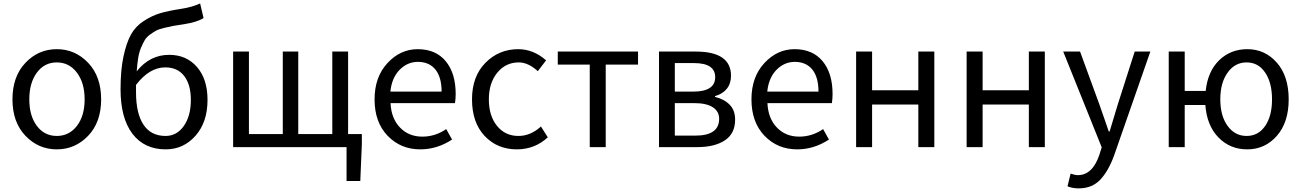

<svg xmlns="http://www.w3.org/2000/svg" viewBox="-20 -836 7393 1091"><path d="M481 -64.5Q407.2 12.7 302.7 12.7Q198.2 12.7 124.5 -64.5Q50.8 -141.6 50.8 -271.5Q50.8 -401.4 124.5 -479Q198.2 -556.6 302.7 -556.6Q407.2 -556.6 481 -479Q554.7 -401.4 554.7 -271.5Q554.7 -141.6 481 -64.5ZM189.5 -120.6Q232.4 -63.5 302.7 -63.5Q373 -63.5 417 -120.6Q460.9 -177.7 460.9 -271.5Q460.9 -365.2 417 -423.3Q373 -481.4 302.7 -481.4Q232.4 -481.4 189.5 -423.3Q146.5 -365.2 146.5 -271.5Q146.5 -177.7 189.5 -120.6Z M920.9 -63.5Q984.4 -63.5 1024.4 -120.1Q1064.5 -176.8 1064.5 -268.6Q1064.5 -354.5 1026.9 -403.8Q989.3 -453.1 918.9 -453.1Q829.1 -453.1 752.9 -353.5V-311.5Q752.9 -191.4 795.4 -127.4Q837.9 -63.5 920.9 -63.5ZM1117.2 -816.4 1136.7 -733.4Q1099.6 -710 1024.4 -698.2Q984.4 -692.4 962.9 -688.5Q941.4 -684.6 911.6 -677.2Q881.8 -669.9 866.7 -661.6Q851.6 -653.3 832 -639.2Q812.5 -625 802.2 -607.4Q792 -589.8 781.2 -564.5Q770.5 -539.1 765.1 -505.9Q759.8 -472.7 756.8 -430.7Q831.1 -524.4 941.4 -524.4Q1039.1 -524.4 1099.1 -455.6Q1159.2 -386.7 1159.2 -268.6Q1159.2 -141.6 1090.8 -64.5Q1022.5 12.7 921.9 12.7Q799.8 12.7 732.4 -76.2Q665 -165 665 -329.1Q665 -437.5 681.6 -515.1Q698.2 -592.8 724.1 -639.6Q750 -686.5 796.9 -716.8Q843.8 -747.1 889.6 -760.7Q935.5 -774.4 1005.9 -785.2Q1071.3 -794.9 1117.2 -816.4Z M1958 -74.2H2036.1V-16.6L2027.3 192.4H1949.2V0H1304.7V-543H1394.5V-74.2H1586.9V-543H1674.8V-74.2H1868.2V-543H1958Z M2368.2 12.7Q2256.8 12.7 2182.6 -64.5Q2108.4 -141.6 2108.4 -271.5Q2108.4 -398.4 2181.6 -477.5Q2254.9 -556.6 2353.5 -556.6Q2456.1 -556.6 2512.7 -488.3Q2569.3 -419.9 2569.3 -301.8Q2569.3 -275.4 2565.4 -250H2199.2Q2203.1 -163.1 2252.9 -111.3Q2302.7 -59.6 2379.9 -59.6Q2453.1 -59.6 2515.6 -102.5L2548.8 -43Q2463.9 12.7 2368.2 12.7ZM2198.2 -315.4H2489.3Q2489.3 -397.5 2454.1 -440.9Q2418.9 -484.4 2354.5 -484.4Q2294.9 -484.4 2250.5 -439Q2206.1 -393.6 2198.2 -315.4Z M2917 12.7Q2805.7 12.7 2733.9 -63.5Q2662.1 -139.6 2662.1 -271.5Q2662.1 -402.3 2738.8 -479.5Q2815.4 -556.6 2924.8 -556.6Q3010.7 -556.6 3083 -493.2L3036.1 -431.6Q2981.4 -481.4 2927.7 -481.4Q2853.5 -481.4 2805.7 -422.9Q2757.8 -364.3 2757.8 -271.5Q2757.8 -177.7 2804.2 -120.6Q2850.6 -63.5 2925.8 -63.5Q2995.1 -63.5 3053.7 -117.2L3092.8 -55.7Q3018.6 12.7 2917 12.7Z M3331.1 0V-468.8H3149.4V-543H3605.5V-468.8H3421.9V0Z M3724.6 0V-543H3933.6Q4133.8 -543 4133.8 -405.3Q4133.8 -361.3 4109.9 -331.5Q4085.9 -301.8 4043 -290V-285.2Q4093.8 -273.4 4125.5 -241.7Q4157.2 -210 4157.2 -156.2Q4157.2 -77.1 4099.1 -38.6Q4041 0 3941.4 0ZM3814.5 -315.4H3918Q4043.9 -315.4 4043.9 -397.5Q4043.9 -477.5 3923.8 -477.5H3814.5ZM3814.5 -65.4H3931.6Q4066.4 -65.4 4066.4 -161.1Q4066.4 -203.1 4030.3 -226.6Q3994.1 -250 3925.8 -250H3814.5Z M4509.8 12.7Q4398.4 12.7 4324.2 -64.5Q4250 -141.6 4250 -271.5Q4250 -398.4 4323.2 -477.5Q4396.5 -556.6 4495.1 -556.6Q4597.7 -556.6 4654.3 -488.3Q4710.9 -419.9 4710.9 -301.8Q4710.9 -275.4 4707 -250H4340.8Q4344.7 -163.1 4394.5 -111.3Q4444.3 -59.6 4521.5 -59.6Q4594.7 -59.6 4657.2 -102.5L4690.4 -43Q4605.5 12.7 4509.8 12.7ZM4339.8 -315.4H4630.9Q4630.9 -397.5 4595.7 -440.9Q4560.5 -484.4 4496.1 -484.4Q4436.5 -484.4 4392.1 -439Q4347.7 -393.6 4339.8 -315.4Z M4844.7 0V-543H4935.5V-323.2H5198.2V-543H5289.1V0H5198.2V-242.2H4935.5V0Z M5472.7 0V-543H5563.5V-323.2H5826.2V-543H5917V0H5826.2V-242.2H5563.5V0Z M6109.4 234.4Q6074.2 234.4 6045.9 222.7L6063.5 150.4Q6087.9 159.2 6104.5 159.2Q6188.5 159.2 6227.5 42L6240.2 1L6021.5 -543H6117.2L6227.5 -241.2Q6236.3 -215.8 6254.9 -162.6Q6273.4 -109.4 6280.3 -88.9H6285.2Q6321.3 -209 6331.1 -241.2L6427.7 -543H6516.6L6311.5 44.9Q6279.3 134.8 6232.4 184.6Q6185.5 234.4 6109.4 234.4Z M6955.6 -120.6Q6997.1 -63.5 7063.5 -63.5Q7129.9 -63.5 7168.9 -120.1Q7208 -176.8 7208 -271.5Q7208 -366.2 7168.9 -423.8Q7129.9 -481.4 7063.5 -481.4Q6997.1 -481.4 6955.6 -423.3Q6914.1 -365.2 6914.1 -271.5Q6914.1 -177.7 6955.6 -120.6ZM6711.9 -319.3H6831.1Q6842.8 -430.7 6907.7 -493.7Q6972.7 -556.6 7067.4 -556.6Q7168 -556.6 7235.4 -480Q7302.7 -403.3 7302.7 -271.5Q7302.7 -140.6 7235.4 -64Q7168 12.7 7067.4 12.7Q6969.7 12.7 6903.8 -54.7Q6837.9 -122.1 6829.1 -239.3H6711.9V0H6621.1V-543H6711.9Z"/></svg>

Font: irohakakuC Regular
Style: Regular
Weight: 400
Designer: [Source Han Sans]
Ryoko NISHIZUKA Ë•øÂ°öÊ∂ºÂ≠ê (kana & ideographs); Paul D. Hunt (Latin, Greek & Cyrillic); Wenlong ZHAN
Version: Version 1.001.20160904